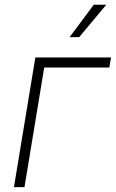

<svg xmlns="http://www.w3.org/2000/svg" viewBox="-20 -773 478 793"><path d="M438.5 -535.6 431.6 -494.1H162.6L81.1 0H37.6L126 -535.6ZM267.6 -619.6 367.2 -753.4H418.9L307.1 -619.6Z"/></svg>

Font: Inter 20pt ExtraLight
Style: Italic
Weight: 250
Italic angle: -9.3988°
Version: Version 4.001;git-66647c0bb